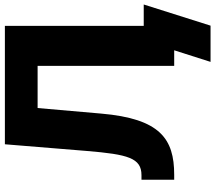

<svg xmlns="http://www.w3.org/2000/svg" viewBox="-70 -698 924 825"><g transform="rotate(-90 392.5 -286.0)"><path d="M32.2 0H53.7C208.5 0 294.4 -61 316.4 -313.5L340.3 -586.9H521.5V0H588.4L538.6 156.2H694.3L785.2 -130.9H693.4V-727.5H184.6L155.8 -375.5C141.1 -198.2 125.5 -140.6 51.8 -140.6H32.2Z"/></g></svg>

Font: Inter ExtraBold
Style: Regular
Weight: 800
Designer: Rasmus Andersson
Foundry: rsms
Version: Version 4.001;git-9221beed3